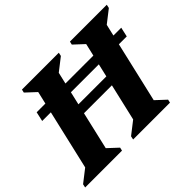

<svg xmlns="http://www.w3.org/2000/svg" viewBox="-171 -927 1163 1163"><g transform="rotate(-45 410.5 -345.0)"><path d="M198.2 -323 209.2 -385H649.2L638.2 -323ZM-27.4 0 -22.6 -22.6 109.4 -125.4 47.8 -39 189.8 -651 229 -564.4 116.4 -669.2 121.2 -690H436.8L432 -667.4L300 -564.6L361.6 -651L219.6 -39L180.4 -125.6L293 -20.8L288.2 0ZM383.6 0 388.4 -22.6 520.4 -125.4 458.8 -39 600.8 -651 640 -564.4 527.4 -669.2 532.2 -690H847.8L843 -667.4L711 -564.6L772.6 -651L630.6 -39L591.4 -125.6L704 -20.8L699.2 0ZM73.4 -468.8 87 -529.8H811.4L797.8 -468.8Z"/></g></svg>

Font: Platypi Light
Style: Italic
Weight: 300
Italic angle: -13°
Designer: David Sargent
Foundry: Bolt Cutter Type
Version: Version 1.200